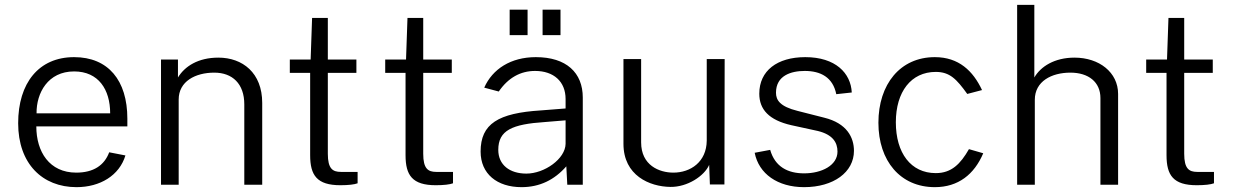

<svg xmlns="http://www.w3.org/2000/svg" viewBox="-20 -763 5091 793"><path d="M130 -241H506V-273C506 -431 427 -527 286 -527C140 -527 55 -420 55 -254C55 -87 155 10 296 10C393 10 473 -38 498 -121L431 -134C411 -80 366 -50 295 -50C184 -50 130 -136 130 -241ZM131 -295C130 -379 178 -468 286 -468C387 -468 435 -393 435 -295Z M645 0H718V-352C718 -427 787 -463 865 -463C940 -463 989 -417 989 -332V0H1063V-338C1063 -462 982 -525 882 -525C798 -525 743 -489 715 -443V-517H645Z M1452 -462V-517H1334V-689H1269L1263 -517H1177V-462H1261V-122C1261 -39 1289 2 1386 2C1419 2 1444 -1 1457 -6V-53H1388C1354 -53 1334 -66 1334 -128V-462Z M1846 -462V-517H1728V-689H1663L1657 -517H1571V-462H1655V-122C1655 -39 1683 2 1780 2C1813 2 1838 -1 1851 -6V-53H1782C1748 -53 1728 -66 1728 -128V-462Z M2159 -723H2085V-618H2159ZM2295 -723H2221V-618H2295ZM2134 10C2209 10 2270 -20 2319 -76L2323 0H2387V-360C2387 -463 2319 -527 2193 -527C2090 -527 2014 -478 1980 -401L2040 -385C2079 -442 2130 -470 2190 -470C2267 -470 2316 -426 2316 -354V-315L2214 -307C2038 -296 1965 -252 1965 -137C1965 -45 2033 10 2134 10ZM2154 -46C2085 -46 2038 -82 2038 -144C2038 -225 2095 -250 2231 -259L2316 -266V-169C2315 -107 2229 -46 2154 -46Z M2749 9C2819 10 2889 -36 2909 -82L2912 -1H2972L2973 -519H2899V-182C2898 -94 2832 -50 2761 -50C2703 -50 2628 -80 2628 -175V-519H2555V-169C2555 -38 2663 8 2749 9Z M3301 10C3423 10 3507 -52 3507 -140C3507 -195 3478 -254 3384 -277L3274 -305C3202 -323 3185 -349 3185 -380C3185 -451 3247 -470 3304 -470C3369 -470 3420 -444 3434 -374L3498 -381C3494 -461 3431 -527 3306 -527C3190 -527 3116 -471 3116 -376C3116 -311 3156 -267 3248 -246L3358 -222C3419 -207 3439 -175 3439 -137C3439 -80 3374 -47 3301 -47C3234 -47 3181 -74 3161 -144L3097 -132C3114 -45 3192 10 3301 10Z M3841 -527C3698 -527 3608 -415 3608 -256C3608 -98 3699 10 3841 10C3938 10 4004 -43 4041 -130L3982 -147C3947 -86 3910 -48 3845 -48C3742 -48 3680 -131 3680 -258C3680 -384 3743 -466 3845 -466C3903 -466 3931 -436 3975 -375L4036 -391C3999 -470 3940 -527 3841 -527Z M4181 0H4254V-351C4254 -427 4323 -463 4401 -463C4476 -463 4525 -424 4525 -358V0H4598V-375C4598 -464 4520 -525 4418 -525C4335 -525 4278 -488 4252 -443V-743H4181Z M4989 -462V-517H4871V-689H4806L4800 -517H4714V-462H4798V-122C4798 -39 4826 2 4923 2C4956 2 4981 -1 4994 -6V-53H4925C4891 -53 4871 -66 4871 -128V-462Z"/></svg>

Font: United Sans Light
Style: Regular
Weight: 300
Designer: Pablo Impallari, Rodrigo Fuenzalida (Modified by Dan O. Williams)
Version: Version 1.000;PS 001.000;hotconv 1.0.88;makeotf.lib2.5.64775